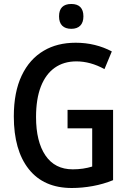

<svg xmlns="http://www.w3.org/2000/svg" viewBox="-20 -940 650 970"><path d="M342.8 9.8Q201.2 9.8 125.5 -85.4Q49.8 -180.7 49.8 -352.1Q49.8 -474.6 89.6 -558.3Q129.4 -642.1 201.7 -684.1Q235.4 -704.1 275.6 -714.1Q315.9 -724.1 362.3 -724.1Q412.6 -724.1 458.5 -712.9Q504.4 -701.7 544.9 -680.2L507.8 -590.8Q437 -629.9 365.7 -629.9Q302.2 -629.9 256.6 -597.7Q210.9 -565.4 186.5 -502.9Q162.1 -440.4 162.1 -348.6Q162.1 -224.6 209.7 -154.5Q257.3 -84.5 347.7 -84.5Q374 -84.5 398.9 -88.1Q423.8 -91.8 445.8 -98.6V-291.5H321.3V-384.8H551.3V-29.8Q502.4 -9.8 448.5 0Q394.5 9.8 342.8 9.8ZM340.3 -794.4Q310.1 -794.4 294.2 -810.3Q278.3 -826.2 278.3 -857.4Q278.3 -888.7 293.9 -904.3Q309.6 -919.9 340.3 -919.9Q370.6 -919.9 386 -904.1Q401.4 -888.2 401.4 -857.4Q401.4 -826.7 385.5 -810.5Q369.6 -794.4 340.3 -794.4Z"/></svg>

Font: Open Sans
Style: Regular
Weight: 600
Width: 3
Foundry: Ascender Corporation
Version: Version 1.000